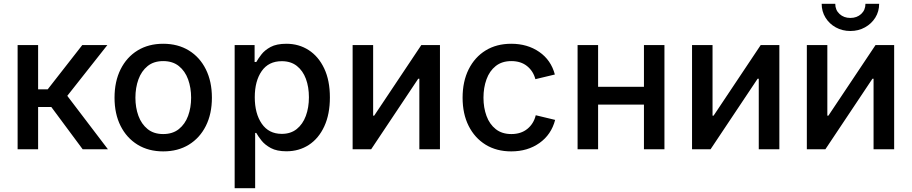

<svg xmlns="http://www.w3.org/2000/svg" viewBox="-20 -782 4777 1006"><path d="M72.3 0V-545.9H179.7V-314H230L411.1 -545.9H542.5L332.5 -279.8L545.4 0H413.1L249 -221.2H179.7V0Z M835 11.2Q758.3 11.2 700.9 -23.9Q643.6 -59.1 611.8 -122.3Q580.1 -185.5 580.1 -270Q580.1 -355 611.8 -418.7Q643.6 -482.4 700.9 -517.6Q758.3 -552.7 835 -552.7Q912.1 -552.7 969.5 -517.6Q1026.9 -482.4 1058.6 -418.7Q1090.3 -355 1090.3 -270Q1090.3 -185.5 1058.6 -122.3Q1026.9 -59.1 969.5 -23.9Q912.1 11.2 835 11.2ZM835 -79.6Q884.8 -79.6 917.2 -105.7Q949.7 -131.8 965.6 -175Q981.4 -218.3 981.4 -270Q981.4 -322.3 965.6 -366Q949.7 -409.7 917.2 -435.8Q884.8 -461.9 835 -461.9Q785.6 -461.9 753.4 -435.8Q721.2 -409.7 705.3 -366Q689.5 -322.3 689.5 -270Q689.5 -218.3 705.3 -175Q721.2 -131.8 753.4 -105.7Q785.6 -79.6 835 -79.6Z M1209.5 204.1V-545.9H1314V-457H1322.8Q1332 -473.6 1349.4 -496.3Q1366.7 -519 1397.9 -535.9Q1429.2 -552.7 1480.5 -552.7Q1545.9 -552.7 1597.4 -519.5Q1648.9 -486.3 1678.7 -423.3Q1708.5 -360.4 1708.5 -271.5Q1708.5 -183.6 1679.2 -120.1Q1649.9 -56.6 1598.4 -22.9Q1546.9 10.7 1480.5 10.7Q1430.7 10.7 1399.4 -6.1Q1368.2 -22.9 1350.3 -45.4Q1332.5 -67.9 1322.8 -85.4H1316.9V204.1ZM1456.5 -80.6Q1503.4 -80.6 1534.9 -106Q1566.4 -131.3 1582.5 -174.8Q1598.6 -218.3 1598.6 -272.5Q1598.6 -326.2 1582.8 -368.9Q1566.9 -411.6 1535.4 -436.5Q1503.9 -461.4 1456.5 -461.4Q1387.2 -461.4 1351.1 -409.4Q1314.9 -357.4 1314.9 -272.5Q1314.9 -187 1351.6 -133.8Q1388.2 -80.6 1456.5 -80.6Z M2285.2 0H2177.2V-369.6H2171.4L1924.8 0H1827.6V-545.9H1935.1V-175.8H1940.4L2187.5 -545.9H2285.2Z M2658.7 11.2Q2581.5 11.2 2524.4 -23.9Q2467.3 -59.1 2435.5 -122.3Q2403.8 -185.5 2403.8 -270Q2403.8 -355 2435.5 -418.7Q2467.3 -482.4 2524.4 -517.6Q2581.5 -552.7 2658.7 -552.7Q2743.7 -552.7 2805.4 -510Q2867.2 -467.3 2887.2 -391.6L2785.2 -367.2Q2773.9 -409.7 2741.5 -435.8Q2709 -461.9 2659.2 -461.9Q2609.9 -461.9 2577.4 -436Q2544.9 -410.2 2529.1 -366.5Q2513.2 -322.8 2513.2 -270Q2513.2 -217.8 2529.1 -174.6Q2544.9 -131.3 2577.4 -105.5Q2609.9 -79.6 2659.2 -79.6Q2710 -79.6 2743.2 -106.7Q2776.4 -133.8 2787.1 -178.2L2888.7 -153.8Q2868.7 -76.7 2806.6 -32.7Q2744.6 11.2 2658.7 11.2Z M3113.8 -545.9V-327.1H3354V-545.9H3461.4V0H3354V-233.9H3113.8V0H3006.3V-545.9Z M4063.5 0H3955.6V-369.6H3949.7L3703.1 0H3606V-545.9H3713.4V-175.8H3718.8L3965.8 -545.9H4063.5Z M4665 0H4557.1V-369.6H4551.3L4304.7 0H4207.5V-545.9H4314.9V-175.8H4320.3L4567.4 -545.9H4665ZM4435.5 -619.6Q4393.6 -619.6 4359.4 -638.4Q4325.2 -657.2 4305.2 -689.7Q4285.2 -722.2 4285.2 -762.2H4356.4Q4356.4 -729.5 4378.9 -708.7Q4401.4 -688 4435.5 -688Q4469.7 -688 4492.2 -708.7Q4514.6 -729.5 4514.6 -762.2H4586.4Q4586.4 -722.2 4566.4 -689.9Q4546.4 -657.7 4512.2 -638.7Q4478 -619.6 4435.5 -619.6Z"/></svg>

Font: Inter Medium
Style: Regular
Weight: 500
Designer: Rasmus Andersson
Foundry: rsms
Version: Version 4.001;git-9221beed3